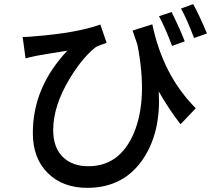

<svg xmlns="http://www.w3.org/2000/svg" viewBox="-20 -847 1040 924"><path d="M914 -664Q879 -756 851 -806L910 -827Q940 -772 976 -686ZM808 -626Q774 -717 745 -769L806 -789Q850 -699 869 -648ZM713 -730Q764 -485 922 -326L849 -249Q792 -322 744 -407Q755 -215 672 -87Q578 57 400 57Q281 57 209 -15Q138 -86 138 -207Q138 -427 304 -603Q184 -584 158 -579Q115 -570 103 -566L89 -669Q115 -669 142 -672Q350 -688 463 -729L493 -641Q450 -626 442 -621Q378 -572 315 -468Q236 -337 236 -221Q236 -134 286 -88Q331 -47 405 -47Q556 -47 624 -206Q693 -370 641 -633L618 -700Z"/></svg>

Font: Noto Sans S Chinese Medium
Style: Regular
Weight: 500
Designer: Ryoko NISHIZUKA  (kana & ideographs); Paul D. Hunt (Latin, Greek & Cyrillic); Wenlong ZHANG  (bopomofo); Sandoll Communi
Foundry: Adobe Systems Incorporated
Version: Version 1.000;PS 1;hotconv 1.0.78;makeotf.lib2.5.61930